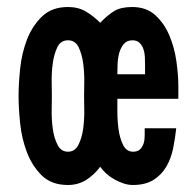

<svg xmlns="http://www.w3.org/2000/svg" viewBox="-20 -517 559 548"><path d="M483 -151Q480 -122 474 -93Q468 -64 454.5 -41Q441 -18 418 -3.5Q395 11 359 11Q346 11 332.5 6.5Q319 2 306.5 -5Q294 -12 283.5 -21.5Q273 -31 266 -41Q249 -18 226 -3.5Q203 11 174 11Q127 11 99.5 -16Q72 -43 57 -82Q42 -121 37.5 -165Q33 -209 33 -243Q33 -277 37.5 -321Q42 -365 57 -404Q72 -443 100 -470Q128 -497 174 -497Q203 -497 224.5 -484.5Q246 -472 266 -452Q287 -474 306 -485.5Q325 -497 357 -497Q398 -497 423.5 -473.5Q449 -450 463.5 -415.5Q478 -381 483.5 -342Q489 -303 489 -272V-235H315Q315 -223 315 -197.5Q315 -172 318.5 -147Q322 -122 331.5 -103Q341 -84 360 -84Q373 -84 380 -91Q387 -98 390 -108Q393 -118 393 -130Q393 -142 393 -151ZM174 -84Q194 -84 204 -104Q214 -124 217.5 -150.5Q221 -177 220.5 -203.5Q220 -230 220 -243Q220 -256 220.5 -282.5Q221 -309 217.5 -335.5Q214 -362 204.5 -382Q195 -402 174 -402Q153 -402 143.5 -382Q134 -362 130.5 -335.5Q127 -309 127.5 -282.5Q128 -256 128 -243Q128 -230 127.5 -203.5Q127 -177 130.5 -150.5Q134 -124 144 -104Q154 -84 174 -84ZM394 -333Q394 -342 393.5 -354Q393 -366 389.5 -376.5Q386 -387 378.5 -394.5Q371 -402 358 -402Q342 -402 333 -391Q324 -380 320 -364.5Q316 -349 315.5 -332.5Q315 -316 315 -305H394Z"/></svg>

Font: Osterbar
Style: Regular
Weight: 500
Width: 3
Designer: Peter Wiegel, Basierend auf Erbar schmal-halbfette Grotesk v. Jacob Erbar
Foundry: Peter Wiegel
Version: Version 1.0